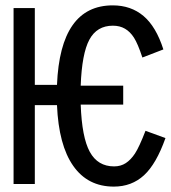

<svg xmlns="http://www.w3.org/2000/svg" viewBox="-20 -689 640 719"><path d="M282.2 -297.4Q286.6 -174.3 316.4 -120.1Q346.2 -65.9 407.2 -65.9Q432.1 -65.9 450.9 -78.1Q469.7 -90.3 485.4 -114Q501 -137.7 524.9 -199.2L599.6 -171.9Q565.4 -75.2 519.3 -32.7Q473.1 9.8 406.2 9.8Q308.6 9.8 254.2 -67.9Q199.7 -145.5 193.4 -295.4H110.4V0H30.8V-658.7H110.4V-371.1H193.4Q205.6 -668.9 402.3 -668.9Q470.2 -668.9 517.3 -629.2Q564.5 -589.4 591.8 -503.9L513.2 -473.6Q496.1 -525.4 481.7 -547.9Q467.3 -570.3 448 -581.5Q428.7 -592.8 402.8 -592.8Q342.8 -592.8 314.7 -540.5Q286.6 -488.3 282.2 -368.2H441.4V-297.4Z"/></svg>

Font: Cousine
Style: Regular
Weight: 400
Monospace: yes
Designer: Steve Matteson
Foundry: Monotype Imaging Inc.
Version: Version 1.21